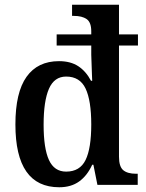

<svg xmlns="http://www.w3.org/2000/svg" viewBox="-20 -780 616 810"><path d="M45 -255Q45 -390 92 -456Q139 -522 229 -522Q278 -522 310.5 -500.5Q343 -479 364 -439H369L368 -463Q365 -541 365 -549V-588H219V-635H365V-648Q365 -686 345.5 -699.5Q326 -713 291 -713H284V-760H482V-635H562V-588H482V-119Q482 -77 500 -62Q518 -47 554 -47H561V0H391L374 -85H369Q348 -39 314 -14.5Q280 10 230 10Q45 10 45 -255ZM365 -255Q365 -356 341 -406.5Q317 -457 259 -457Q209 -457 186.5 -405.5Q164 -354 164 -254Q164 -154 186.5 -105Q209 -56 259 -56Q317 -56 341 -105Q365 -154 365 -255Z"/></svg>

Font: Noto Serif NarrowSemiBold
Style: Regular
Weight: 600
Width: 4
Designer: Monotype Design Team
Foundry: Monotype Imaging Inc.
Version: Version 1.001